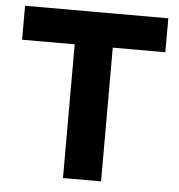

<svg xmlns="http://www.w3.org/2000/svg" viewBox="-50 -722 717 770"><g transform="rotate(5 308.5 -337.5)"><path d="M385 0H231.7V-538.3H20V-675H596.7V-538.3H385Z"/></g></svg>

Font: Funnel Display ExtraBold
Style: Regular
Weight: 800
Designer: NORD ID, Kristian Moeller
Foundry: Dicotype
Version: Version 1.000